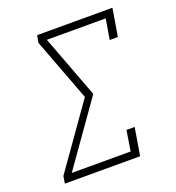

<svg xmlns="http://www.w3.org/2000/svg" viewBox="-133 -841 866 947"><g transform="rotate(-20 300.0 -367.5)"><path d="M46 0 52 -38 285 -368 161 -697 168 -735H563L539 -590H496L514 -697H205L329 -368L96 -38H405L422 -145H465L441 0Z"/></g></svg>

Font: Iosevka Slab XLtExObl
Style: Regular
Weight: 200
Width: 7
Italic angle: -9°
Monospace: yes
Designer: Belleve Invis
Foundry: Belleve Invis
Version: Version 11.1.1; ttfautohint (v1.8.3)